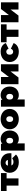

<svg xmlns="http://www.w3.org/2000/svg" viewBox="2582 -3179 791 5995"><g transform="rotate(-90 2977.5 -181.5)"><path d="M404 0H179V-371H12V-547H571V-371H404Z M980 -330Q973 -365 950 -384Q927 -403 892 -403Q857 -403 834 -384Q811 -365 804 -330ZM911 10Q836 10 774.5 -11.5Q713 -33 670 -71Q627 -109 603.5 -161Q580 -213 580 -274Q580 -336 603.5 -388Q627 -440 668.5 -477.5Q710 -515 767 -536Q824 -557 890 -557Q951 -557 1005.5 -539Q1060 -521 1101.5 -485Q1143 -449 1167 -396Q1191 -343 1191 -274Q1191 -262 1190 -247.5Q1189 -233 1188 -221H808Q832 -157 918 -157Q956 -157 980.5 -167Q1005 -177 1032 -197L1150 -78Q1110 -34 1051.5 -12Q993 10 911 10Z M1583 -166Q1621 -166 1646.5 -192.5Q1672 -219 1672 -273Q1672 -327 1646.5 -354Q1621 -381 1583 -381Q1545 -381 1519.5 -354Q1494 -327 1494 -273Q1494 -219 1519.5 -192.5Q1545 -166 1583 -166ZM1498 194H1272V-547H1487V-502Q1536 -557 1637 -557Q1691 -557 1739 -537.5Q1787 -518 1823 -481Q1859 -444 1880 -391.5Q1901 -339 1901 -273Q1901 -207 1880 -154.5Q1859 -102 1823 -65.5Q1787 -29 1739 -9.5Q1691 10 1637 10Q1546 10 1498 -37Z M2256 10Q2187 10 2128.5 -11Q2070 -32 2027.5 -69.5Q1985 -107 1961.5 -159.5Q1938 -212 1938 -274Q1938 -336 1961.5 -388Q1985 -440 2027.5 -477.5Q2070 -515 2128.5 -536Q2187 -557 2256 -557Q2326 -557 2384.5 -536Q2443 -515 2485 -477.5Q2527 -440 2550.5 -388Q2574 -336 2574 -274Q2574 -212 2550.5 -159.5Q2527 -107 2485 -69.5Q2443 -32 2384.5 -11Q2326 10 2256 10ZM2256 -166Q2294 -166 2319.5 -193Q2345 -220 2345 -274Q2345 -328 2319.5 -354.5Q2294 -381 2256 -381Q2218 -381 2192.5 -354.5Q2167 -328 2167 -274Q2167 -220 2192.5 -193Q2218 -166 2256 -166Z M2955 -166Q2993 -166 3018.5 -192.5Q3044 -219 3044 -273Q3044 -327 3018.5 -354Q2993 -381 2955 -381Q2917 -381 2891.5 -354Q2866 -327 2866 -273Q2866 -219 2891.5 -192.5Q2917 -166 2955 -166ZM2870 194H2644V-547H2859V-502Q2908 -557 3009 -557Q3063 -557 3111 -537.5Q3159 -518 3195 -481Q3231 -444 3252 -391.5Q3273 -339 3273 -273Q3273 -207 3252 -154.5Q3231 -102 3195 -65.5Q3159 -29 3111 -9.5Q3063 10 3009 10Q2918 10 2870 -37Z M3346 0V-547H3571V-300L3760 -547H3968V0H3743V-248L3555 0Z M4361 10Q4290 10 4230.5 -11Q4171 -32 4128.5 -69.5Q4086 -107 4062 -159Q4038 -211 4038 -274Q4038 -336 4062 -388Q4086 -440 4128.5 -477.5Q4171 -515 4230.5 -536Q4290 -557 4361 -557Q4461 -557 4532 -514Q4603 -471 4630 -395L4455 -309Q4438 -347 4413.5 -364Q4389 -381 4360 -381Q4322 -381 4294.5 -354.5Q4267 -328 4267 -274Q4267 -220 4294.5 -193Q4322 -166 4360 -166Q4389 -166 4413.5 -183Q4438 -200 4455 -238L4630 -152Q4603 -76 4532 -33Q4461 10 4361 10Z M5048 0H4823V-371H4656V-547H5215V-371H5048Z M5280 0V-547H5505V-300L5694 -547H5902V0H5677V-248L5489 0Z"/></g></svg>

Font: Montserrat-Alt1 Black
Style: Regular
Weight: 900
Designer: Differentunic
Foundry: Differentunic
Version: Version 7.222